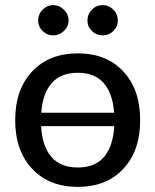

<svg xmlns="http://www.w3.org/2000/svg" viewBox="-20 -725 609 752"><path d="M285 7Q172.5 7 106 -63.8Q39.5 -134.5 39.5 -254.5Q39.5 -374.5 106 -445.2Q172.5 -516 285 -516Q397 -516 463 -445.2Q529 -374.5 529 -254.5Q529 -134.5 463 -63.8Q397 7 285 7ZM285 -69Q352.5 -69 387.8 -110.8Q423 -152.5 427.5 -231H141Q145.5 -152.5 181 -110.8Q216.5 -69 285 -69ZM427 -283.5Q421.5 -359 386.2 -399.5Q351 -440 285 -440Q218 -440 182.5 -399.5Q147 -359 141.5 -283.5ZM188 -586.5Q164.5 -586.5 147 -603.5Q129.5 -620.5 129.5 -644.5Q129.5 -669.5 147 -687.2Q164.5 -705 188 -705Q212 -705 230.2 -687.2Q248.5 -669.5 248.5 -644.5Q248.5 -620.5 230.2 -603.5Q212 -586.5 188 -586.5ZM382 -586.5Q357.5 -586.5 340 -603.5Q322.5 -620.5 322.5 -644.5Q322.5 -669.5 340 -687.2Q357.5 -705 382 -705Q406.5 -705 424 -687.2Q441.5 -669.5 441.5 -644.5Q441.5 -620.5 424 -603.5Q406.5 -586.5 382 -586.5Z"/></svg>

Font: Verano Sans Medium
Style: Regular
Weight: 500
Designer: Lukasz Dziedzic with Adam Twardoch and Botio Nikoltchev
Foundry: tyPoland Lukasz Dziedzic
Version: Version 3.001;December 28, 2019;FontCreator 12.0.0.2547 64-b